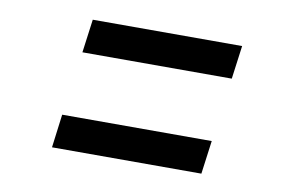

<svg xmlns="http://www.w3.org/2000/svg" viewBox="-48 -575 766 507"><g transform="rotate(10 334.5 -321.0)"><path d="M164 -496H564.5L552.5 -406.5H152ZM128 -235H529L517 -145.5H116.5Z"/></g></svg>

Font: Merriweather 20pt ExtraBold
Style: Italic
Weight: 800
Italic angle: -7.8°
Version: Version 2.101